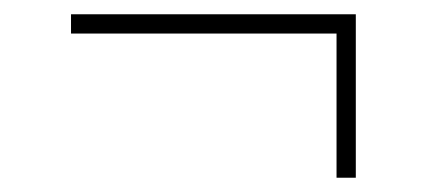

<svg xmlns="http://www.w3.org/2000/svg" viewBox="-20 -378 598 269"><path d="M79.5 -358H478.5V-331H79.5ZM478.5 -344V-129H451.5V-344Z"/></svg>

Font: Newsreader 60pt Light
Style: Regular
Weight: 300
Designer: Hugues Gentile
Foundry: Production Type
Version: Version 1.003